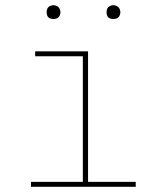

<svg xmlns="http://www.w3.org/2000/svg" viewBox="-20 -717 640 737"><path d="M501 0H99V-19H298V-501H115V-520H318V-19H501ZM415 -644Q410 -644 404.5 -645.5Q399 -647 395.5 -650.5Q392 -654 390.5 -659.5Q389 -665 389 -670Q389 -675 390.5 -680.5Q392 -686 395.5 -689.5Q399 -693 404.5 -695Q410 -697 415 -697Q420 -697 425.5 -695Q431 -693 434.5 -689.5Q438 -686 440 -680.5Q442 -675 442 -670Q442 -665 440 -659.5Q438 -654 434.5 -650.5Q431 -647 425.5 -645.5Q420 -644 415 -644ZM185 -644Q180 -644 174.5 -645.5Q169 -647 165.5 -650.5Q162 -654 160.5 -659.5Q159 -665 159 -670Q159 -675 160.5 -680.5Q162 -686 165.5 -689.5Q169 -693 174.5 -695Q180 -697 185 -697Q190 -697 195.5 -695Q201 -693 204.5 -689.5Q208 -686 210 -680.5Q212 -675 212 -670Q212 -665 210 -659.5Q208 -654 204.5 -650.5Q201 -647 195.5 -645.5Q190 -644 185 -644Z"/></svg>

Font: Iosevka Thin Extended
Style: Regular
Weight: 100
Width: 7
Monospace: yes
Designer: Belleve Invis
Foundry: Belleve Invis
Version: Version 32.5.0; ttfautohint (v1.8.4)